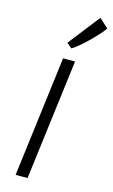

<svg xmlns="http://www.w3.org/2000/svg" viewBox="-153 -1094 679 1149"><g transform="rotate(15 187.0 -519.5)"><path d="M71 0 165 -747H239L145 0ZM197 -817 166 -844 318 -1039 374 -988Q364.5 -972.5 342.5 -948Q320.5 -923.5 293.5 -897Q266.5 -870.5 240.5 -848.8Q214.5 -827 197 -817Z"/></g></svg>

Font: Merriweather Sans Light
Style: Italic
Weight: 300
Italic angle: -7.5°
Designer: Eben Sorkin
Foundry: Eben Sorkin
Version: Version 2.001; ttfautohint (v1.8.3)